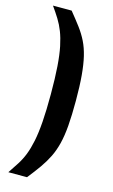

<svg xmlns="http://www.w3.org/2000/svg" viewBox="-135 -793 587 994"><g transform="rotate(15 159.0 -296.5)"><path d="M19 150Q40 119 57.5 91.5Q75 64 87.5 32Q100 0 109 -43.5Q118 -87 122.5 -148.5Q127 -210 127 -297Q127 -384 122.5 -445.5Q118 -507 109 -550Q100 -593 87.5 -625Q75 -657 58 -684.5Q41 -712 19 -743H119Q150 -705 174 -673Q198 -641 214.5 -607.5Q231 -574 241 -532Q251 -490 256 -433Q261 -376 261 -297Q261 -219 256.5 -163Q252 -107 241.5 -65.5Q231 -24 214.5 9.5Q198 43 174.5 76.5Q151 110 119 150Z"/></g></svg>

Font: Saira SemiCondensed
Style: Bold
Weight: 700
Width: 4
Designer: Hector Gatti with collaboration of the Omnibus-Type team
Foundry: Omnibus-Type
Version: Version 1.101